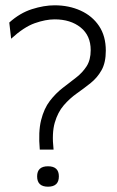

<svg xmlns="http://www.w3.org/2000/svg" viewBox="-20 -693 440 724"><path d="M130 -129Q124 -196 135 -240Q146 -284 168 -312.5Q190 -341 216.5 -361.5Q243 -382 267 -400.5Q291 -419 306.5 -443Q322 -467 322 -504Q322 -559 284 -589.5Q246 -620 186 -620Q152 -620 111 -605.5Q70 -591 22 -547L15 -608Q55 -644 100.5 -658.5Q146 -673 186 -673Q240 -673 284 -653Q328 -633 353.5 -595Q379 -557 379 -502Q379 -457 363 -428.5Q347 -400 322 -380Q297 -360 270 -341Q243 -322 220.5 -296Q198 -270 186.5 -230.5Q175 -191 182 -129ZM161 11Q120 11 120 -28Q120 -66 161 -66Q202 -66 202 -28Q202 11 161 11Z"/></svg>

Font: Bricolage Grotesque 48pt ExtraLight
Style: Regular
Weight: 200
Designer: Mathieu Triay
Foundry: Atelier Triay
Version: Version 1.000; ttfautohint (v1.8.4.7-5d5b);gftools[0.9.32]